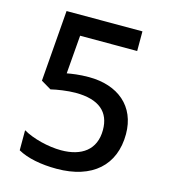

<svg xmlns="http://www.w3.org/2000/svg" viewBox="-108 -801 792 897"><g transform="rotate(15 287.5 -352.0)"><path d="M284 -443C237 -443 201 -437 179 -433L194 -619H470V-714H103L76 -370L125 -341C153 -348 205 -356 243 -356C358 -356 411 -307 411 -221C411 -125 345 -79 246 -79C184 -79 108 -98 60 -126V-29C106 -3 173 10 248 10C421 10 520 -80 520 -230C520 -365 425 -443 284 -443Z"/></g></svg>

Font: Noto Sans Georgian Medium
Style: Regular
Weight: 500
Designer: Monotype Design Team, Akaki Razmadze
Foundry: Google LLC
Version: Version 2.005